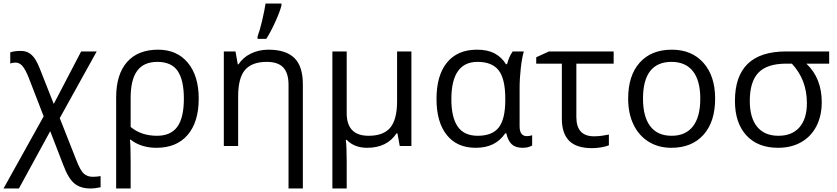

<svg xmlns="http://www.w3.org/2000/svg" viewBox="-30 -826 4734 1086"><path d="M87 -538Q113 -538 132 -527.5Q151 -517 166.5 -495Q182 -473 203 -418L274 -238L429 -535H517L308 -158L401 78Q424 138 444 156Q464 174 495 174Q517 174 539 170V233Q510 240 481 240Q425 240 390.5 211.5Q356 183 327 105L254 -84L77 240H-10L217 -168L133 -385Q114 -433 97 -452.5Q80 -472 59 -472Q41 -472 28 -467V-530Q52 -538 87 -538Z M1094 -268Q1094 -136 1031.5 -63Q969 10 855 10Q768 10 709 -36H705Q709 -6 709 97V240H627V-275Q627 -405 688.5 -475Q750 -545 864 -545Q971 -545 1032.5 -471Q1094 -397 1094 -268ZM860 -476Q783 -476 746 -425.5Q709 -375 709 -273V-108Q769 -58 858 -58Q936 -58 973 -109Q1010 -160 1010 -268Q1010 -373 975 -424.5Q940 -476 860 -476Z M1602 240V-346Q1602 -412 1572.5 -444Q1543 -476 1479 -476Q1395 -476 1356 -430.5Q1317 -385 1317 -281V0H1236V-535H1302L1315 -462H1319Q1344 -501 1389 -523Q1434 -545 1489 -545Q1586 -545 1634.5 -498.5Q1683 -452 1683 -349V240ZM1427 -620Q1440 -655 1453 -710.5Q1466 -766 1472 -806H1562V-795Q1553 -759 1526.5 -701Q1500 -643 1476 -606H1427Z M1931 -186Q1931 -58 2055 -58Q2139 -58 2177.5 -104Q2216 -150 2216 -254V-535H2297V0H2231L2218 -72H2213Q2159 10 2047 10Q1974 10 1931 -35H1926Q1931 6 1931 84V240H1850V-535H1931Z M2672 -58Q2755 -58 2791.5 -105.5Q2828 -153 2828 -260V-267Q2828 -379 2791 -427.5Q2754 -476 2671 -476Q2523 -476 2523 -265Q2523 -162 2559 -110Q2595 -58 2672 -58ZM2660 10Q2555 10 2497 -62.5Q2439 -135 2439 -266Q2439 -400 2498.5 -472.5Q2558 -545 2668 -545Q2727 -545 2766.5 -524.5Q2806 -504 2832 -463H2838Q2850 -508 2870 -535H2933Q2923 -503 2916 -443Q2909 -383 2909 -326V-112Q2909 -56 2950 -56Q2964 -56 2980 -61V-3Q2958 10 2926 10Q2886 10 2864.5 -10Q2843 -30 2834 -72H2828Q2799 -30 2758 -10Q2717 10 2660 10Z M3441 -535V-466H3230V-164Q3230 -55 3330 -55Q3353 -55 3377 -58.5Q3401 -62 3414 -65V-4Q3397 3 3370 7.5Q3343 12 3319 12Q3231 12 3189.5 -29.5Q3148 -71 3148 -154V-466H3003V-502L3075 -535Z M4015 -268Q4015 -137 3949 -63.5Q3883 10 3767 10Q3695 10 3639.5 -24Q3584 -58 3553.5 -121Q3523 -184 3523 -268Q3523 -399 3588.5 -472Q3654 -545 3770 -545Q3883 -545 3949 -470.5Q4015 -396 4015 -268ZM3607 -268Q3607 -166 3648 -112Q3689 -58 3769 -58Q3848 -58 3889.5 -111.5Q3931 -165 3931 -268Q3931 -370 3889.5 -423Q3848 -476 3768 -476Q3688 -476 3647.5 -424Q3607 -372 3607 -268Z M4618 -248Q4618 -171 4588 -112.5Q4558 -54 4502 -22Q4446 10 4371 10Q4256 10 4191.5 -60.5Q4127 -131 4127 -255Q4127 -535 4416 -535H4660V-466H4531Q4618 -384 4618 -248ZM4211 -255Q4211 -160 4252.5 -109Q4294 -58 4373 -58Q4450 -58 4492 -106Q4534 -154 4534 -243Q4534 -375 4449 -466H4417Q4309 -466 4260 -415Q4211 -364 4211 -255Z"/></svg>

Font: Stephens Clock
Style: Regular
Weight: 400
Designer: Peter Wiegel (catfonts.de) with slight modifications by DT1.org
Version: Version 0.9.1